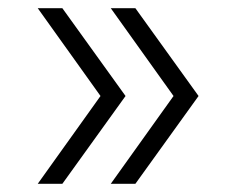

<svg xmlns="http://www.w3.org/2000/svg" viewBox="-20 -551 571 468"><path d="M310 -531 464 -317 310 -103H250L418 -338V-296L250 -531ZM132 -531 286 -317 132 -103H72L240 -338V-296L72 -531Z"/></svg>

Font: Unbounded ExtraLight
Style: Regular
Weight: 250
Designer: Luke Prowse, Jean-Baptiste Morizot, Fátima Lázaro, Florian Runge
Foundry: NaN
Version: Version 1.701;gftools[0.9.28.dev5+ged2979d]